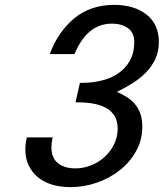

<svg xmlns="http://www.w3.org/2000/svg" viewBox="-20 -756 672 788"><path d="M196 -192Q191 -169 191 -152Q191 -108 217.5 -86.5Q244 -65 289 -65Q324 -65 355.5 -78Q387 -91 411 -113.5Q435 -136 449 -165.5Q463 -195 463 -228Q463 -336 298 -336H290L308 -416H317Q357 -416 395.5 -425Q434 -434 464 -454Q494 -474 512.5 -506Q531 -538 531 -584Q531 -622 505 -640.5Q479 -659 440 -659Q337 -659 286 -534H184Q218 -625 284.5 -680.5Q351 -736 449 -736Q530 -736 581 -696.5Q632 -657 632 -583Q632 -545 617.5 -514Q603 -483 579 -458.5Q555 -434 524 -414.5Q493 -395 460 -379Q480 -370 499 -358.5Q518 -347 532.5 -330.5Q547 -314 555.5 -291Q564 -268 564 -236Q564 -182 539 -136.5Q514 -91 472.5 -58Q431 -25 378 -6.5Q325 12 269 12Q227 12 193 1.5Q159 -9 135 -29Q111 -49 97.5 -77.5Q84 -106 84 -142Q84 -165 90 -192Z"/></svg>

Font: Perun
Style: Italic
Weight: 400
Italic angle: -12°
Foundry: Copyright (c) Stefan Peev, Context Ltd, 2016
Version: Version 1.027